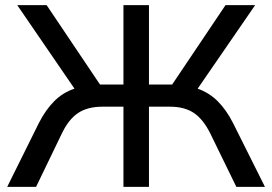

<svg xmlns="http://www.w3.org/2000/svg" viewBox="-20 -725 1056 745"><path d="M8 0 131 -248Q157 -299 190.5 -332.5Q224 -366 269 -381L47 -705H161L368 -397H459V-705H558V-397H648L855 -705H970L747 -381Q792 -365 825 -332Q858 -299 884 -248L1008 0H897L797 -205Q769 -262 732.5 -286.5Q696 -311 640 -311H558V0H459V-311H377Q320 -311 283 -286.5Q246 -262 219 -205L120 0Z"/></svg>

Font: Mulish SemiBold
Style: Regular
Weight: 600
Designer: Vernon Adams
Foundry: Vernon Adams
Version: Version 3.603; ttfautohint (v1.8.3)